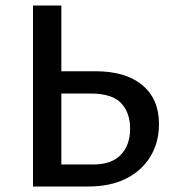

<svg xmlns="http://www.w3.org/2000/svg" viewBox="-20 -678 640 698"><path d="M100 0V-658H203V-80H318Q386 -80 419.5 -115.5Q453 -151 453 -210Q453 -269 420 -303.5Q387 -338 309 -338H167V-419H327Q437 -419 497.5 -368.5Q558 -318 558 -227Q558 -160 526.5 -108.5Q495 -57 438 -28.5Q381 0 301 0Z"/></svg>

Font: Ysabeau Office SemiBold
Style: Regular
Weight: 600
Designer: Christian Thalmann (Catharsis Fonts)
Version: Version 2.001;gftools[0.9.30]; featfreeze: tnum,lnum,ss02